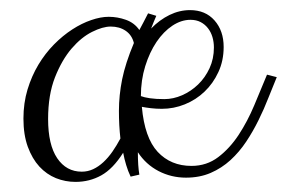

<svg xmlns="http://www.w3.org/2000/svg" viewBox="-20 -385 562 376"><path d="M522 -233.9Q514.2 -215.3 505.6 -193.4Q497.1 -171.4 486.3 -149.7Q475.6 -127.9 462.2 -107.7Q448.7 -87.4 431.4 -71.5Q414.1 -55.7 392.6 -46.4Q371.1 -37.1 344.2 -37.1Q315.4 -37.1 290.5 -50Q265.6 -63 250 -86.9Q250 -59.6 252.9 -43L235.8 -39.1Q230.5 -50.3 227.1 -61.8Q223.6 -73.2 221.2 -85.9Q201.2 -54.2 178.2 -41.5Q155.3 -28.8 127.9 -28.8Q107.9 -28.8 89.6 -36.1Q71.3 -43.5 57.1 -58.8Q43 -74.2 34.4 -97.7Q25.9 -121.1 25.9 -152.8Q25.9 -183.1 33.9 -209.7Q42 -236.3 55.2 -258.3Q68.4 -280.3 85.7 -297.9Q103 -315.4 121.6 -327.4Q140.1 -339.4 158.7 -345.7Q177.2 -352.1 192.9 -352.1Q210 -352.1 226.6 -346.2Q243.2 -340.3 252.9 -326.2Q256.8 -333.5 261.2 -341.8Q265.6 -350.1 270 -358.9L286.1 -354Q283.7 -348.1 281 -342Q278.3 -335.9 275.9 -329.1Q292.5 -346.2 312 -355.7Q331.5 -365.2 352.1 -365.2Q382.3 -365.2 400.1 -345Q418 -324.7 418 -293Q418 -266.1 407.7 -243.9Q397.5 -221.7 380.6 -205.6Q363.8 -189.5 342 -180.7Q320.3 -171.9 296.9 -171.9Q285.6 -171.9 275.6 -173.1Q265.6 -174.3 257.8 -175.8Q263.2 -115.2 288.8 -87.6Q314.5 -60.1 355 -60.1Q384.8 -60.1 407.5 -77.4Q430.2 -94.7 447.5 -121.1Q464.8 -147.5 478 -179Q491.2 -210.4 502.9 -238.8ZM140.1 -48.8Q151.9 -48.8 162.4 -53.7Q172.9 -58.6 182.4 -67.4Q191.9 -76.2 200.2 -88.1Q208.5 -100.1 215.8 -113.8Q214.4 -126 213.6 -139.9Q212.9 -153.8 212.9 -168Q212.9 -198.2 219.2 -229.7Q225.6 -261.2 242.2 -300.8Q238.3 -316.4 226.1 -324.7Q213.9 -333 196.8 -333Q181.2 -333 160.2 -322.5Q139.2 -312 120.1 -289.8Q101.1 -267.6 87.6 -233.4Q74.2 -199.2 74.2 -151.9Q74.2 -101.6 92 -75.2Q109.9 -48.8 140.1 -48.8ZM353 -346.2Q335 -346.2 317.6 -334.7Q300.3 -323.2 286.6 -303Q272.9 -282.7 264.4 -255.4Q255.9 -228 255.9 -196.8Q262.2 -194.3 273.7 -192.6Q285.2 -190.9 301.8 -190.9Q319.3 -190.9 336.7 -198.5Q354 -206.1 367.9 -219.5Q381.8 -232.9 390.4 -251.5Q398.9 -270 398.9 -292Q398.9 -302.7 396 -312.5Q393.1 -322.3 387.2 -329.8Q381.3 -337.4 372.8 -341.8Q364.3 -346.2 353 -346.2Z"/></svg>

Font: Clicker Script
Style: Regular
Weight: 400
Designer: Astigmatic (AOETI)
Foundry: Astigmatic (AOETI)
Version: Version 1.000